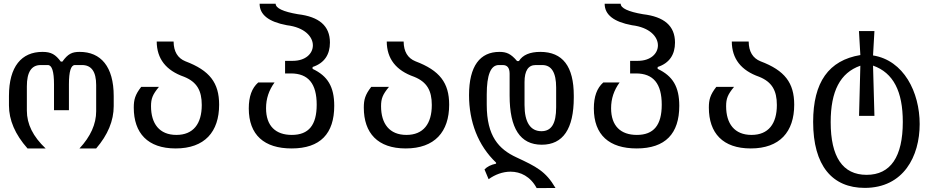

<svg xmlns="http://www.w3.org/2000/svg" viewBox="-20 -777 4856 1005"><path d="M124 0H218.8C152.8 -62.5 120.6 -127 120.6 -198.2V-325.2C120.6 -399.4 144.5 -436.5 192.9 -436.5H230.5C252 -436.5 262.7 -402.8 262.7 -335.4V-200.2H340.8V-335.4C340.8 -402.8 351.1 -436.5 372.1 -436.5H408.7C458.5 -437 483.4 -401.9 483.4 -332V-194.8C483.4 -127.4 454.1 -62.5 396 0H483.4C544.4 -70.8 575.2 -145 575.2 -221.7V-273.9C575.2 -428.7 507.8 -505.4 397 -505.4C357.4 -505.4 335.9 -495.6 306.6 -454.6H298.3C270.5 -491.7 248.5 -505.4 202.1 -505.4C92.8 -505.4 26.9 -428.7 26.9 -274.9V-225.1C26.9 -148.4 59.1 -73.2 124 0Z M899.4 0C1051.3 0 1127 -86.9 1127 -229C1127 -343.3 1077.6 -408.2 950.7 -456.1C909.7 -472.7 889.2 -507.3 888.7 -559.6H800.3C800.8 -469.7 848.6 -408.2 943.8 -375C1010.3 -348.1 1036.1 -303.2 1036.1 -227.5C1036.1 -128.9 991.7 -70.8 903.3 -70.8C814.5 -70.8 770.5 -129.4 770.5 -221.2C770.5 -260.7 778.8 -282.2 812 -322.3H719.2C687 -281.2 680.2 -254.9 680.2 -213.9C680.2 -80.1 753.4 0 899.4 0Z M1506.3 0C1657.2 0 1729.5 -78.1 1729.5 -223.1C1729.5 -322.8 1695.3 -379.4 1616.2 -416.5V-426.3C1678.7 -446.8 1707 -492.2 1707 -554.2C1707 -642.1 1649.9 -689.5 1539.6 -702.6C1461.9 -715.8 1422.9 -734.4 1422.9 -757.3H1338.9C1338.9 -700.2 1386.2 -662.6 1481.4 -645C1575.2 -633.8 1617.7 -584.5 1617.7 -539.6C1617.7 -497.1 1580.1 -458.5 1512.2 -458.5H1472.2V-392.6H1502.9C1593.8 -392.6 1637.7 -338.9 1637.7 -229C1637.7 -122.6 1596.2 -70.8 1507.3 -70.8C1422.9 -70.8 1372.6 -117.7 1372.6 -210.4C1372.6 -260.3 1387.2 -304.2 1417 -345.2H1331.5C1298.3 -315.9 1282.2 -271.5 1282.2 -209.5C1282.2 -70.3 1363.3 0 1506.3 0Z M2103.5 0C2255.4 0 2331.1 -86.9 2331.1 -229C2331.1 -343.3 2281.7 -408.2 2154.8 -456.1C2113.8 -472.7 2093.3 -507.3 2092.8 -559.6H2004.4C2004.9 -469.7 2052.7 -408.2 2147.9 -375C2214.4 -348.1 2240.2 -303.2 2240.2 -227.5C2240.2 -128.9 2195.8 -70.8 2107.4 -70.8C2018.6 -70.8 1974.6 -129.4 1974.6 -221.2C1974.6 -260.7 1982.9 -282.2 2016.1 -322.3H1923.3C1891.1 -281.2 1884.3 -254.9 1884.3 -213.9C1884.3 -80.1 1957.5 0 2103.5 0Z M2789.1 207.5 2887.7 207C2836.4 119.1 2787.1 95.2 2682.6 46.4C2591.3 3.9 2527.8 -63.5 2527.8 -229V-282.2C2527.8 -385.3 2548.8 -436.5 2590.8 -436.5H2611.8C2635.7 -436.5 2647.5 -421.4 2647.5 -391.1V-276.9C2647.5 -104.5 2703.1 -19.5 2815.9 -19.5C2926.8 -19.5 2983.4 -102.1 2983.4 -266.6V-276.4C2983.4 -429.7 2925.3 -505.4 2808.1 -505.4C2753.9 -505.4 2715.8 -489.3 2696.3 -457.5H2686.5C2654.3 -495.6 2631.3 -505.4 2594.2 -505.4C2492.7 -505.4 2435.1 -431.6 2435.1 -278.8C2435.1 -140.6 2481.9 -15.6 2576.7 74.2V79.6C2549.3 85.4 2529.3 95.7 2516.1 109.9L2537.6 161.1C2570.8 136.7 2611.8 121.6 2652.3 121.6C2704.6 121.6 2756.3 146.5 2789.1 207.5ZM2814 -90.3C2757.3 -90.3 2725.6 -135.7 2725.6 -227.1V-347.7C2725.6 -406.7 2745.1 -436.5 2783.7 -436.5H2818.4C2866.7 -436.5 2891.1 -397.5 2891.1 -318.8V-215.3C2891.1 -129.4 2866.2 -90.3 2814 -90.3Z M3312.5 0C3463.4 0 3535.6 -78.1 3535.6 -223.1C3535.6 -322.8 3501.5 -379.4 3422.4 -416.5V-426.3C3484.9 -446.8 3513.2 -492.2 3513.2 -554.2C3513.2 -642.1 3456.1 -689.5 3345.7 -702.6C3268.1 -715.8 3229 -734.4 3229 -757.3H3145C3145 -700.2 3192.4 -662.6 3287.6 -645C3381.3 -633.8 3423.8 -584.5 3423.8 -539.6C3423.8 -497.1 3386.2 -458.5 3318.4 -458.5H3278.3V-392.6H3309.1C3399.9 -392.6 3443.8 -338.9 3443.8 -229C3443.8 -122.6 3402.3 -70.8 3313.5 -70.8C3229 -70.8 3178.7 -117.7 3178.7 -210.4C3178.7 -260.3 3193.4 -304.2 3223.1 -345.2H3137.7C3104.5 -315.9 3088.4 -271.5 3088.4 -209.5C3088.4 -70.3 3169.4 0 3312.5 0Z M3909.7 0C4061.5 0 4137.2 -86.9 4137.2 -229C4137.2 -343.3 4087.9 -408.2 3960.9 -456.1C3919.9 -472.7 3899.4 -507.3 3898.9 -559.6H3810.5C3811 -469.7 3858.9 -408.2 3954.1 -375C4020.5 -348.1 4046.4 -303.2 4046.4 -227.5C4046.4 -128.9 4002 -70.8 3913.6 -70.8C3824.7 -70.8 3780.8 -129.4 3780.8 -221.2C3780.8 -260.7 3789.1 -282.2 3822.3 -322.3H3729.5C3697.3 -281.2 3690.4 -254.9 3690.4 -213.9C3690.4 -80.1 3763.7 0 3909.7 0Z M4506.3 206.5C4710 206.5 4793.9 40.5 4793.9 -127.4C4793.9 -294.9 4710.4 -461.4 4549.8 -486.8L4557.1 -614.3H4476.1L4483.4 -488.8C4317.9 -461.4 4236.3 -346.7 4236.3 -139.2C4236.3 90.3 4336.4 206.5 4506.3 206.5ZM4516.1 138.2C4390.6 138.2 4328.1 43.9 4328.1 -137.7C4328.1 -299.3 4377.4 -396 4483.4 -433.1L4476.6 -170.4H4557.1L4549.8 -433.6C4656.7 -396 4705.6 -297.9 4705.6 -138.7C4705.6 43 4642.1 138.2 4516.1 138.2Z"/></svg>

Font: Hack
Style: Regular
Weight: 400
Monospace: yes
Designer: Christopher Simpkins
Foundry: Christopher Simpkins
Version: Version 2.010